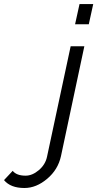

<svg xmlns="http://www.w3.org/2000/svg" viewBox="-224 -750 482 951"><path d="M169.9 -730H237.8L215.8 -629.9H147.9ZM-204.1 142.1 -161.1 96.2Q-142.1 120.1 -97.2 120.1Q-64 120.1 -31.7 92.8Q0.5 65.4 8.8 26.9L126 -521H193.8L78.1 22.9Q63.5 90.3 9.5 135.7Q-44.4 181.2 -103 181.2Q-171.9 181.2 -204.1 142.1Z"/></svg>

Font: Rawline
Style: Italic
Weight: 400
Italic angle: -12°
Designer: Matt McInerney, Pablo Impallari, Rodrigo Fuenzalida
Foundry: Matt McInerney, Pablo Impallari, Rodrigo Fuenzalida
Version: Version 4.020;PS 004.020;hotconv 1.0.88;makeotf.lib2.5.64775